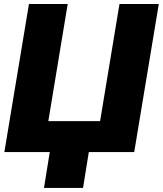

<svg xmlns="http://www.w3.org/2000/svg" viewBox="-20 -747 800 943"><path d="M1.4 0 122.2 -727.3H312.5L217.3 -152H471.6L566.8 -727.3H759.9L639.2 0H416.2L387.8 176.1H196L224.4 0Z"/></svg>

Font: Inter UI Black
Style: Italic
Weight: 900
Italic angle: -9.39999°
Designer: Rasmus Andersson
Foundry: rsms
Version: 3.2;8d6f07862